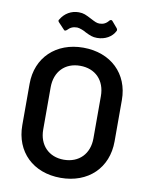

<svg xmlns="http://www.w3.org/2000/svg" viewBox="-97 -963 815 1043"><g transform="rotate(10 310.5 -441.5)"><path d="M310 10C462 10 565 -89 565 -236V-464C565 -609 462 -708 310 -708C160 -708 56 -609 56 -464V-236C56 -89 158 10 310 10ZM310 -90C227 -90 172 -147 172 -232V-465C172 -552 227 -608 310 -608C394 -608 449 -552 449 -465V-232C449 -147 394 -90 310 -90ZM373 -773C417 -773 455 -794 472 -829C473 -831 473 -833 473 -834C473 -837 472 -841 469 -844L440 -878C438 -881 435 -882 432 -882C429 -882 426 -880 423 -877C410 -860 393 -852 373 -852C358 -852 348 -857 323 -870C292 -886 279 -893 252 -893C211 -893 175 -872 154 -836C152 -834 151 -832 151 -829C151 -826 153 -823 156 -820L188 -786C190 -783 192 -782 195 -782C198 -782 202 -784 205 -787C220 -803 235 -810 258 -810C270 -810 298 -799 308 -792C335 -779 348 -773 373 -773Z"/></g></svg>

Font: Barlow SemiBold Numbers
Style: Regular
Weight: 600
Designer: Jeremy Tribby
Foundry: Tribby Type
Version: Version 1.408